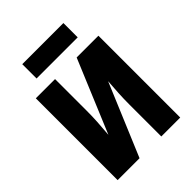

<svg xmlns="http://www.w3.org/2000/svg" viewBox="-206 -810 911 911"><g transform="rotate(-45 250.0 -354.5)"><path d="M385 -613V-709H109V-613ZM187 0 340 -364Q337 -325 335 -288.5Q333 -252 333 -216V0H460V-549H314L161 -183Q165 -231 167 -265Q169 -299 169 -336V-549H40V0Z"/></g></svg>

Font: Noto Sans Mono UI Condensed ExtraBold
Style: Regular
Weight: 800
Width: 3
Designer: Monotype Design team
Foundry: Monotype Imaging Inc.
Version: 1.000